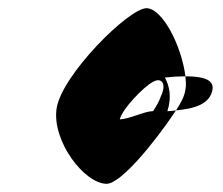

<svg xmlns="http://www.w3.org/2000/svg" viewBox="-20 -742 544 468"><path d="M118 -478C106 -398 186 -294 240 -294C274 -294 356 -393 409 -473C403 -472 395 -471 388 -471C399 -506 393 -532 382 -553C399 -555 416 -556 432 -556C422 -633 375 -722 337 -722C294 -722 131 -560 118 -478ZM272 -451C278 -477 330 -530 352 -542C374 -555 387 -538 372 -507C368 -495 361 -483 353 -471H352C333 -471 296 -452 272 -451ZM409 -473C454 -477 492 -488 498 -524C502 -549 472 -556 432 -556C433 -545 434 -534 432 -524C430 -509 422 -492 409 -473Z"/></svg>

Font: Ampere
Style: UltCndIta
Weight: 400
Version: Version 1